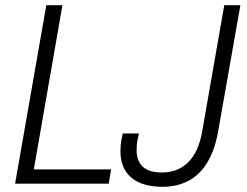

<svg xmlns="http://www.w3.org/2000/svg" viewBox="-20 -706 949 738"><path d="M38 0 158 -686H220L110 -55H407L398 0ZM605 12Q526 12 484.5 -23.5Q443 -59 443 -124Q443 -134 444 -148.5Q445 -163 452 -193H514Q507 -163 506 -150.5Q505 -138 505 -130Q505 -87 529 -65Q553 -43 602 -43Q663 -43 703 -82Q743 -121 757 -200L842 -686H904L819 -204Q806 -129 776.5 -81Q747 -33 703.5 -10.5Q660 12 605 12Z"/></svg>

Font: Archivo SemiCondensed ExtraLight
Style: Italic
Weight: 250
Width: 4
Italic angle: -10°
Designer: Hector Gatti
Foundry: Omnibus-Type
Version: Version 2.001